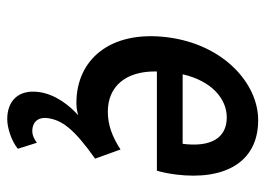

<svg xmlns="http://www.w3.org/2000/svg" viewBox="-124 -420 751 544"><g transform="rotate(90 252.0 -147.5)"><path d="M85 -245C65 -83 149 12 271 12C282 12 292 11 306 7C280 30 246 71 240 120C233 178 267 208 317 208C342 208 379 196 401 178L384 124C373 132 363 137 350 137C328 137 311 123 314 95C319 54 343 20 429 -41L403 -113C368 -90 334 -77 296 -77C225 -77 180 -127 182 -216H463C467 -228 471 -247 474 -270C491 -407 440 -503 320 -503C216 -503 105 -405 85 -245ZM190 -289C209 -372 260 -414 312 -414C372 -414 397 -367 387 -289Z"/></g></svg>

Font: Falling Sky
Style: CondObl
Weight: 400
Designer: Paul D. Hunt
Foundry: Adobe Systems Incorporated
Version: Version 1.02